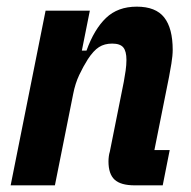

<svg xmlns="http://www.w3.org/2000/svg" viewBox="-20 -557 575 577"><path d="M12 0 117 -525H250L226 -405H240Q263 -469 298.5 -503Q334 -537 391 -537Q448 -537 473.5 -504.5Q499 -472 499 -407Q499 -390 495 -365.5Q491 -341 488 -326L444 -106H490L469 0H385Q343 0 324.5 -17Q306 -34 306 -72Q306 -79 307 -87Q308 -95 310 -101L352 -311Q355 -327 357.5 -344.5Q360 -362 360 -377Q360 -403 350.5 -414.5Q341 -426 317 -426Q294 -426 277.5 -415.5Q261 -405 244 -379Q230 -357 218 -331.5Q206 -306 200 -275L145 0Z"/></svg>

Font: IBM Plex Sans Cond
Style: Bold Italic
Weight: 700
Width: 3
Italic angle: -11°
Designer: Mike Abbink, Paul van der Laan, Pieter van Rosmalen
Foundry: Bold Monday
Version: Version 1.3